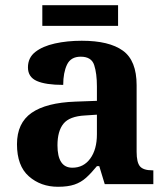

<svg xmlns="http://www.w3.org/2000/svg" viewBox="-20 -705 639 735"><path d="M202 10Q136 10 90.5 -30Q45 -70 45 -153Q45 -234 101 -273Q157 -312 269 -316L351 -319V-374Q351 -424 340.5 -456Q330 -488 289 -488Q251 -488 236.5 -457.5Q222 -427 222 -380Q155 -380 121 -395Q87 -410 87 -447Q87 -484 115 -506Q143 -528 190 -538.5Q237 -549 293 -549Q398 -549 450.5 -511Q503 -473 503 -379V-124Q503 -83 516 -68Q529 -53 563 -53H567V0H381L360 -69H351Q329 -42 309.5 -24.5Q290 -7 265 1.5Q240 10 202 10ZM257 -63Q300 -63 325.5 -98Q351 -133 351 -191V-266L306 -263Q246 -260 223 -231.5Q200 -203 200 -149Q200 -63 257 -63ZM142 -606V-685H432V-606Z"/></svg>

Font: Noto Serif Thai
Style: Bold
Weight: 700
Designer: Monotype Design Team
Foundry: Monotype Imaging Inc.
Version: Version 2.002; ttfautohint (v1.8.4.7-5d5b)